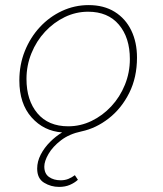

<svg xmlns="http://www.w3.org/2000/svg" viewBox="-20 -510 640 754"><path d="M212 224Q180 224 153 207.5Q126 191 126 152Q126 124 140 97Q154 70 176.5 47.5Q199 25 224 10Q152 5 104 -49Q56 -103 56 -194Q56 -256 77.5 -309.5Q99 -363 136.5 -403.5Q174 -444 223.5 -467Q273 -490 328 -490Q388 -490 430.5 -463.5Q473 -437 495.5 -390.5Q518 -344 518 -284Q518 -206 487.5 -145Q457 -84 407 -45Q357 -6 300 6Q252 16 219.5 41Q187 66 170.5 94.5Q154 123 154 144Q154 172 172.5 185Q191 198 218 198Q235 198 248.5 192.5Q262 187 274 178L286 196Q273 208 254.5 216Q236 224 212 224ZM248 -14Q296 -14 339.5 -35Q383 -56 417 -92.5Q451 -129 470.5 -177Q490 -225 490 -278Q490 -362 447 -413Q404 -464 326 -464Q278 -464 234.5 -443Q191 -422 157 -385.5Q123 -349 103.5 -301Q84 -253 84 -200Q84 -116 127 -65Q170 -14 248 -14Z"/></svg>

Font: SourceCodeVF
Style: Italic
Weight: 200
Italic angle: -11°
Monospace: yes
Designer: Paul D. Hunt, Teo Tuominen
Foundry: Adobe
Version: Version 1.026;hotconv 1.1.0;makeotfexe 2.6.0